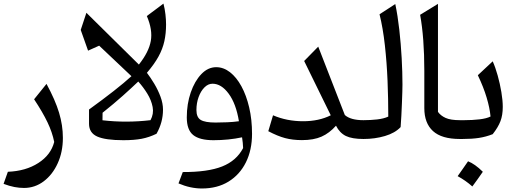

<svg xmlns="http://www.w3.org/2000/svg" viewBox="-20 -776 2888 1072"><path d="M331.1 -6.3Q331.1 72.3 302.2 135.7Q273.4 199.2 224.1 236.3Q174.8 273.4 113.8 273.4Q87.9 273.4 60.1 268.1Q32.2 262.7 0 250.5L23.9 183.1Q124 179.2 194.1 134Q264.2 88.9 282.7 16.6Q272 -37.1 245.1 -93.3Q218.3 -149.4 170.4 -221.7L239.7 -307.6Q288.6 -217.3 309.8 -146.7Q331.1 -76.2 331.1 -6.3Z M713.9 -350.6 533.7 -521 471.7 -493.2 430.7 -608.9 462.4 -704.6 755.4 -415.5Q811 -485.4 822 -547.4Q833 -609.4 799.8 -686.5L892.6 -755.9Q900.4 -726.1 903.8 -695.3Q907.2 -664.6 907.2 -638.7Q907.2 -589.4 897.7 -546.1Q888.2 -502.9 865 -460.4Q841.8 -418 800.3 -369.6Q820.8 -342.8 841.6 -308.1Q862.3 -273.4 876.2 -236.1Q890.1 -198.7 890.1 -163.6Q890.1 -93.3 854 -29.3Q813 -9.3 771 -1.2Q729 6.8 668.9 6.8Q568.8 6.8 522.9 -13.7Q477.1 -34.2 477.1 -85V-164.6Q555.2 -221.2 614.5 -267.6Q673.8 -314 713.9 -350.6ZM752 -320.8Q714.8 -285.2 665.3 -241Q615.7 -196.8 552.7 -146.5L552.2 -104.5Q619.6 -96.7 687 -96.9Q754.4 -97.2 820.3 -105Q839.4 -140.1 832.3 -178.2Q825.2 -216.3 802.5 -253.2Q779.8 -290 752 -320.8Z M1107.4 276.4Q1042.5 276.4 976.6 248L1000.5 184.6Q1140.6 185.1 1220.5 153.3Q1300.3 121.6 1337.4 50.8Q1336.9 34.7 1335.4 21Q1334 7.3 1331.5 -9.3Q1294.9 -1.5 1254.2 2.7Q1213.4 6.8 1171.9 6.8Q1094.7 6.8 1058.8 -22Q1022.9 -50.8 1022.9 -120.6Q1022.9 -195.8 1044.9 -259.5Q1066.9 -323.2 1104 -362.1Q1141.1 -400.9 1187 -400.9Q1228 -400.9 1264.2 -372.8Q1300.3 -344.7 1327.9 -294.2Q1355.5 -243.7 1371.3 -176Q1387.2 -108.4 1387.2 -28.8Q1387.2 61.5 1353 130.4Q1318.8 199.2 1256.1 237.8Q1193.4 276.4 1107.4 276.4ZM1314 -99.1Q1297.9 -197.3 1256.8 -252.9Q1215.8 -308.6 1166.5 -308.6Q1142.1 -308.6 1121.6 -288.1Q1101.1 -267.6 1088.9 -234.1Q1076.7 -200.7 1076.7 -161.6Q1076.7 -120.6 1101.1 -106.2Q1125.5 -91.8 1183.6 -91.8Q1213.9 -91.8 1248.3 -93.3Q1282.7 -94.7 1314 -99.1Z M1826.7 -132.3 1678.2 -435.5 1756.8 -515.6 1905.3 -133.8Q1937.5 -105 2009.3 -105H2009.8V0H2009.3Q1945.8 0 1911.1 -16.8Q1876.5 -33.7 1856 -74.2Q1819.3 -32.7 1775.4 -13.2Q1731.4 6.3 1666 6.3Q1614.3 6.3 1572 -4.9Q1529.8 -16.1 1478 -43.5L1504.4 -132.3Q1581.5 -99.1 1672.4 -99.1Q1760.7 -99.1 1826.7 -132.3Z M2187 -753.4Q2200.7 -688.5 2209.5 -609.9Q2218.3 -531.2 2222.7 -451.7Q2227.1 -372.1 2227.1 -303.7Q2227.1 -290.5 2226.3 -262.7Q2225.6 -234.9 2224.1 -200Q2222.7 -165 2220.9 -129.9Q2219.2 -94.7 2216.8 -66.4Q2185.5 -33.2 2129.4 -16.6Q2073.2 0 2009.8 0Q1993.2 0 1993.2 -33.2V-71.8Q1993.2 -105 2009.8 -105Q2047.9 -105 2085.2 -109.1Q2122.6 -113.3 2147.9 -125Q2147.9 -222.2 2143.8 -324.5Q2139.6 -426.8 2128.9 -522.9Q2118.2 -619.1 2099.1 -696.3Z M2425.3 -754.4V-151.4Q2439.9 -130.4 2467.8 -117.7Q2495.6 -105 2547.9 -105H2548.3V0H2547.9Q2445.8 0 2397.5 -44.2Q2349.1 -88.4 2349.1 -172.4V-380.9Q2349.1 -565.4 2325.7 -693.4Z M2593.3 124.5Q2631.3 139.2 2675.8 183.1Q2661.6 203.6 2647.2 223.9Q2632.8 244.1 2617.2 265.1Q2580.1 231.9 2535.2 207.5Q2550.3 186 2564.5 166Q2578.6 146 2593.3 124.5ZM2548.3 0Q2531.7 0 2531.7 -33.2V-71.8Q2531.7 -105 2548.3 -105H2572.3Q2617.2 -105 2657 -109.6Q2696.8 -114.3 2718.8 -125.5Q2714.4 -173.3 2697 -231.4Q2679.7 -289.6 2647.9 -356L2731 -433.6Q2746.1 -399.9 2758.8 -354.2Q2771.5 -308.6 2779.3 -262Q2787.1 -215.3 2787.1 -179.2Q2787.1 -133.3 2774.2 -99.4Q2761.2 -65.4 2731 -26.9Q2692.4 -11.7 2653.3 -5.9Q2614.3 0 2561.5 0Z"/></svg>

Font: Pinar DS1 Medium
Style: Regular
Weight: 500
Designer: Amin Abedi
Version: Version 3.000